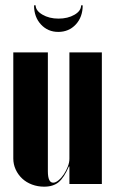

<svg xmlns="http://www.w3.org/2000/svg" viewBox="-20 -692 433 722"><path d="M239 -66Q221 -24 200.5 -7Q180 10 146 10Q122 10 100.5 2Q79 -6 63.5 -20.5Q48 -35 39 -54.5Q30 -74 30 -96V-495H160V-48Q160 -5 180 -5Q189 -5 200 -14Q211 -23 220 -36.5Q229 -50 235 -65.5Q241 -81 241 -95V-495H363V0H241V-66ZM285 -672H291Q291 -628 265 -600Q239 -572 199 -572Q160 -572 134 -600Q108 -628 108 -672H114Q114 -652 139.5 -637Q165 -622 200 -622Q235 -622 260 -636.5Q285 -651 285 -672Z"/></svg>

Font: Moniqa Black Display
Style: Regular
Weight: 900
Designer: Rajesh Rajput
Foundry: Rajesh Rajput
Version: Version 1.000